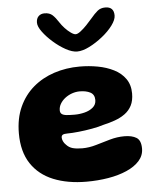

<svg xmlns="http://www.w3.org/2000/svg" viewBox="-55 -798 717 885"><g transform="rotate(-5 303.5 -355.0)"><path d="M310 41.5Q223 41.5 157 14.8Q91 -12 54.5 -67.2Q18 -122.5 18 -207Q18 -276.5 42 -329.2Q66 -382 108 -417.8Q150 -453.5 205.5 -471.8Q261 -490 323.5 -490Q366.5 -490 407.2 -482.5Q448 -475 481.2 -458.2Q514.5 -441.5 534.2 -413.5Q554 -385.5 554 -345.5Q554 -312.5 542.5 -290Q531 -267.5 510.8 -252.8Q490.5 -238 464.2 -228.5Q438 -219 408.5 -212.5Q387.5 -205.5 356 -199.8Q324.5 -194 293.2 -190.8Q262 -187.5 240.5 -187.5Q225.5 -187.5 219.2 -183.8Q213 -180 213 -171Q213 -163 217.2 -153.8Q221.5 -144.5 229.5 -137Q242 -123 260 -118.2Q278 -113.5 303.5 -113.5Q335 -113.5 367.8 -123.2Q400.5 -133 434 -142.5Q467.5 -152 501 -152Q536 -152 556.8 -139.2Q577.5 -126.5 577.5 -88.5Q577.5 -56.5 555.8 -32Q534 -7.5 496.2 9Q458.5 25.5 410.5 33.5Q362.5 41.5 310 41.5ZM282 -271Q305 -271 328 -276.8Q351 -282.5 366.8 -295.8Q382.5 -309 382.5 -330Q382.5 -355.5 363 -365.8Q343.5 -376 314 -376Q296 -376 278.2 -369.8Q260.5 -363.5 246.2 -352.5Q232 -341.5 223.5 -327.2Q215 -313 215 -297Q215 -285.5 222.2 -279.8Q229.5 -274 244.5 -272.5Q259.5 -271 282 -271ZM319 -560Q296 -560 266.5 -576.2Q237 -592.5 209.5 -616.8Q182 -641 163.8 -665.8Q145.5 -690.5 145.5 -708.5Q145.5 -727.5 156 -738Q166.5 -748.5 184 -748.5Q207 -748.5 220.8 -735.8Q234.5 -723 248 -701.5Q257 -687.5 270.2 -673.2Q283.5 -659 297 -649.5Q310.5 -640 319 -640Q328 -640 342 -650.8Q356 -661.5 370.8 -677Q385.5 -692.5 397.5 -706.5Q414.5 -727 429 -739Q443.5 -751 465 -751Q505 -751 505 -710.5Q505 -691 486 -665.2Q467 -639.5 437.2 -615.8Q407.5 -592 375.8 -576Q344 -560 319 -560Z"/></g></svg>

Font: Gluten Thin
Style: Bold
Weight: 700
Version: Version 1.300